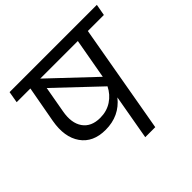

<svg xmlns="http://www.w3.org/2000/svg" viewBox="-180 -926 1112 1112"><g transform="rotate(-45 376.5 -370.0)"><path d="M304.2 -263.2Q357.9 -263.2 399.2 -290.3Q440.4 -317.4 462.9 -362.8L207 -605L178.2 -442.9Q163.1 -360.4 197 -311.8Q231 -263.2 304.2 -263.2ZM482.9 -422.9 526.9 -669.9H219.2L482.9 -420.9ZM25.9 -669.9 38.1 -740.2H752.9L740.2 -669.9H608.9L491.2 0H409.2L458 -276.9Q390.6 -191.9 276.9 -191.9Q174.8 -191.9 126 -261.2Q77.1 -330.6 97.2 -444.8L138.2 -669.9Z"/></g></svg>

Font: Poppins
Style: Italic
Weight: 400
Italic angle: -10°
Designer: Ninad Kale (Devanagari), Jonny Pinhorn (Latin)
Foundry: Indian Type Foundry
Version: Version 3.200;PS 1.000;hotconv 16.6.54;makeotf.lib2.5.65590